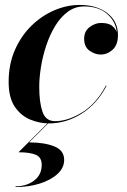

<svg xmlns="http://www.w3.org/2000/svg" viewBox="-20 -490 516 778"><path d="M55 127 175 7H178L98 87Q159.9 87.1 199.9 103.1Q240 119.1 240 158Q240 190 213.1 214.8Q186.1 239.6 141.3 253.8Q96.5 268 43 268V265Q87.2 265 118.1 241.8Q149 218.5 149 178Q149 147.2 124.9 137.1Q100.8 127 55 127ZM453 -360Q449.2 -402.8 414.4 -433.4Q379.5 -464 321 -464Q284.1 -464 254.9 -442.4Q225.6 -420.9 203.8 -385.1Q182 -349.4 167.6 -306.2Q153.2 -263 146.1 -219.1Q139 -175.2 139 -138Q139 -75 152.2 -37Q165.5 1 203 1Q254.8 1 312.4 -34.2Q370 -69.5 409 -143H412Q374.5 -70.2 311.9 -30.1Q249.2 10 178 10Q140.5 10 102.9 -5.3Q65.2 -20.6 40.1 -57.3Q15 -94 15 -158Q15 -229.2 40.1 -286.8Q65.1 -344.2 106.9 -385.2Q148.6 -426.2 199.8 -448.1Q250.9 -470 303 -470Q372 -470 415 -436.8Q458 -403.5 458 -348Q458 -308.2 436.5 -288.6Q415 -269 388 -269Q364.8 -269 342.9 -284.5Q321 -300 321 -333Q321 -363.8 343.4 -380.4Q365.8 -397 389 -397Q417.5 -397 432.2 -386.8Q447 -376.5 453 -360Z"/></svg>

Font: Bodoni* 72 Medium
Style: Italic
Weight: 500
Italic angle: -13°
Version: Version 1.002; ttfautohint (v0.97) -l 8 -r 50 -G 200 -x 14 -